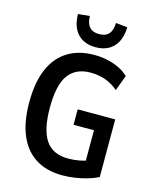

<svg xmlns="http://www.w3.org/2000/svg" viewBox="-135 -1017 900 1117"><g transform="rotate(15 315.0 -458.5)"><path d="M349 10Q255 10 189 -31Q123 -72 88.5 -152.5Q54 -233 54 -352Q54 -470 88 -550.5Q122 -631 188.5 -673Q255 -715 349 -715Q392 -715 430 -706.5Q468 -698 500.5 -682.5Q533 -667 557 -643L522 -550Q484 -582 443 -596Q402 -610 355 -610Q266 -610 222 -549Q178 -488 178 -353Q178 -218 221.5 -155.5Q265 -93 356 -93Q392 -93 426 -99.5Q460 -106 494 -119L460 -79V-291H337V-384H563V-37Q536 -23 501 -12.5Q466 -2 427 4Q388 10 349 10ZM343 -760Q274 -760 235 -801.5Q196 -843 195 -920L265 -927Q266 -882 285.5 -860.5Q305 -839 343 -839Q382 -839 401.5 -860.5Q421 -882 422 -927L492 -920Q490 -843 451 -801.5Q412 -760 343 -760Z"/></g></svg>

Font: Nunito Sans 10pt Condensed
Style: Bold
Weight: 700
Width: 3
Designer: Vernon Adams
Foundry: Vernon Adams
Version: Version 3.101;gftools[0.9.27]